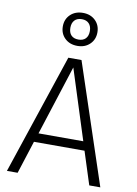

<svg xmlns="http://www.w3.org/2000/svg" viewBox="-101 -1012 767 1077"><g transform="rotate(10 282.5 -473.5)"><path d="M425 -187H137L77 0H16L245 -685H320L548 0H485ZM409 -238 282 -636 154 -238ZM381 -853Q381 -812 353.5 -785.5Q326 -759 283 -759Q239 -759 211.5 -785.5Q184 -812 184 -853Q184 -894 211.5 -920.5Q239 -947 283 -947Q326 -947 353.5 -920.5Q381 -894 381 -853ZM227 -853Q227 -825 241.5 -810Q256 -795 283 -795Q309 -795 323.5 -810Q338 -825 338 -853Q338 -880 323.5 -895.5Q309 -911 283 -911Q256 -911 241.5 -895.5Q227 -880 227 -853Z"/></g></svg>

Font: Fira Sans Light
Style: Regular
Weight: 300
Designer: bBox Type GmbH & Carrois Corporate GbR & Edenspiekermann AG
Foundry: bBox Type GmbH & Carrois Corporate GbR & Edenspiekermann AG
Version: Version 4.301